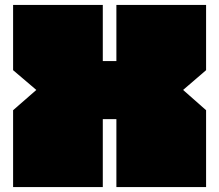

<svg xmlns="http://www.w3.org/2000/svg" viewBox="-20 -757 887 777"><path d="M33 0V-311L127 -393L33 -473V-737H396V-510H451V-737H814V-473L721 -393L814 -311V0H451V-275H396V0Z"/></svg>

Font: Tomorrow Black
Style: Regular
Weight: 900
Designer: Tony de Marco, Monica Rizzolli
Foundry: Just in Type
Version: Version 2.002